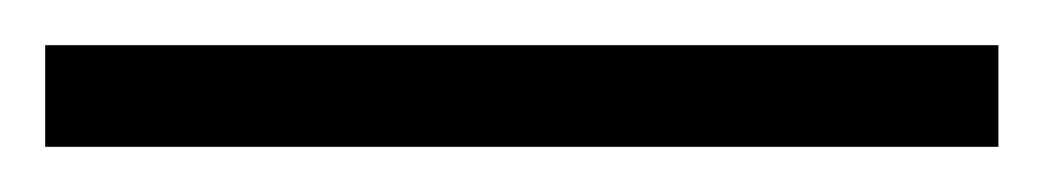

<svg xmlns="http://www.w3.org/2000/svg" viewBox="-22 70 462 85"><path d="M420 135H-2V90H420Z"/></svg>

Font: BC Sans Light
Style: Regular
Weight: 300
Designer: Monotype Design Team
Foundry: Monotype Imaging Inc.
Version: Version 2.000;GOOG;noto-source:20170915:90ef993387c0